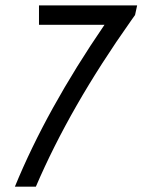

<svg xmlns="http://www.w3.org/2000/svg" viewBox="-20 -704 537 724"><path d="M36.1 0Q155.3 -291 374 -610.4H127V-683.6H497.1L489.3 -647.5L474.1 -626Q243.7 -300.3 115.2 0Z"/></svg>

Font: Anka/Coder Narrow
Style: Italic
Weight: 400
Width: 3
Italic angle: -12°
Monospace: yes
Version: Version 001.100